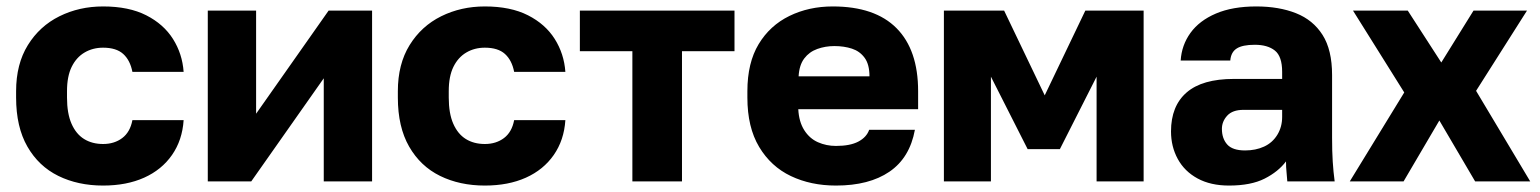

<svg xmlns="http://www.w3.org/2000/svg" viewBox="-20 -563 4780 596"><path d="M300 13Q222 13 161 -17Q100 -47 65 -108Q30 -169 30 -260V-280Q30 -364 66.5 -423Q103 -482 164.5 -512.5Q226 -543 300 -543Q380 -543 434 -515.5Q488 -488 517 -442Q546 -396 550 -340H391Q384 -376 362.5 -395.5Q341 -415 300 -415Q268 -415 242.5 -400Q217 -385 202.5 -355.5Q188 -326 188 -280V-260Q188 -211 202 -179Q216 -147 241 -131.5Q266 -116 300 -116Q335 -116 359.5 -134.5Q384 -153 391 -190H550Q546 -128 514 -82Q482 -36 427.5 -11.5Q373 13 300 13Z M625 0V-530H775V-210L1000 -530H1135V0H985V-320L760 0Z M1485 13Q1407 13 1346 -17Q1285 -47 1250 -108Q1215 -169 1215 -260V-280Q1215 -364 1251.5 -423Q1288 -482 1349.5 -512.5Q1411 -543 1485 -543Q1565 -543 1619 -515.5Q1673 -488 1702 -442Q1731 -396 1735 -340H1576Q1569 -376 1547.5 -395.5Q1526 -415 1485 -415Q1453 -415 1427.5 -400Q1402 -385 1387.5 -355.5Q1373 -326 1373 -280V-260Q1373 -211 1387 -179Q1401 -147 1426 -131.5Q1451 -116 1485 -116Q1520 -116 1544.5 -134.5Q1569 -153 1576 -190H1735Q1731 -128 1699 -82Q1667 -36 1612.5 -11.5Q1558 13 1485 13Z M1943 0V-404H1780V-530H2260V-404H2097V0Z M2575 13Q2497 13 2435 -16.5Q2373 -46 2336.5 -107Q2300 -168 2300 -260V-280Q2300 -368 2335 -426Q2370 -484 2430.5 -513.5Q2491 -543 2565 -543Q2696 -543 2763 -475.5Q2830 -408 2830 -280V-224H2458Q2460 -185 2476.5 -159Q2493 -133 2519 -121.5Q2545 -110 2575 -110Q2619 -110 2644.5 -123.5Q2670 -137 2678 -160H2820Q2804 -73 2741 -30Q2678 13 2575 13ZM2570 -420Q2542 -420 2517 -411Q2492 -402 2476.5 -381.5Q2461 -361 2459 -326H2679Q2679 -363 2664 -383.5Q2649 -404 2624.5 -412Q2600 -420 2570 -420Z M2910 0V-530H3097L3223 -267L3349 -530H3530V0H3384V-325L3270 -100H3170L3056 -325V0Z M3795 13Q3738 13 3697.5 -9Q3657 -31 3636 -69.5Q3615 -108 3615 -155Q3615 -234 3663.5 -276Q3712 -318 3810 -318H3960V-340Q3960 -388 3937.5 -406Q3915 -424 3875 -424Q3837 -424 3819 -412.5Q3801 -401 3799 -375H3645Q3648 -423 3675.5 -461Q3703 -499 3754.5 -521Q3806 -543 3880 -543Q3950 -543 4003 -522Q4056 -501 4085.5 -454.5Q4115 -408 4115 -330V-135Q4115 -93 4117 -61.5Q4119 -30 4123 0H3976Q3975 -17 3973.5 -30Q3972 -43 3972 -62Q3948 -30 3905.5 -8.5Q3863 13 3795 13ZM3845 -96Q3878 -96 3904 -108Q3930 -120 3945 -144.5Q3960 -169 3960 -200V-222H3840Q3806 -222 3789.5 -204Q3773 -186 3773 -163Q3773 -133 3789.5 -114.5Q3806 -96 3845 -96Z M4170 0 4339 -276 4180 -530H4350L4454 -369L4554 -530H4720L4562 -281L4730 0H4559L4448 -189L4337 0Z"/></svg>

Font: Golos Text
Style: Bold
Weight: 700
Designer: A.Korolkova, Vitaly Kuzmin
Foundry: ParaType Ltd
Version: Version 2.004